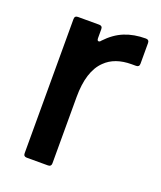

<svg xmlns="http://www.w3.org/2000/svg" viewBox="-111 -641 600 714"><g transform="rotate(20 188.5 -284.0)"><path d="M79 0Q66 0 66 -13V-544Q66 -557 79 -557H163Q176 -557 176 -544V-509Q176 -498 182 -498Q187 -498 191 -504Q223 -538 260 -553Q297 -568 344 -568Q357 -568 357 -555V-473Q357 -460 344 -460H327Q260 -460 223 -423Q176 -378 176 -275V-13Q176 0 163 0Z"/></g></svg>

Font: Open Sauce Two Medium
Style: Regular
Weight: 500
Designer: Alfredo Marco Pradil
Foundry: Creative Sauce Fz LLC
Version: Version 1.477